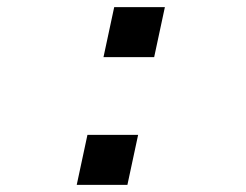

<svg xmlns="http://www.w3.org/2000/svg" viewBox="-20 -518 690 538"><path d="M270 -358 300 -498H442L412 -358ZM195 0 225 -140H367L337 0Z"/></svg>

Font: Azeret Mono Thin Medium
Style: Italic
Weight: 500
Italic angle: -12°
Version: Version 1.002